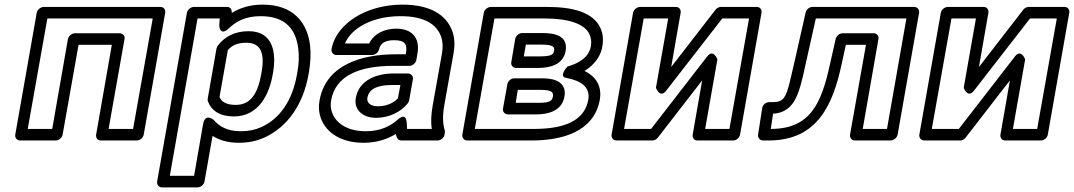

<svg xmlns="http://www.w3.org/2000/svg" viewBox="-20 -583 4648 831"><path d="M556 -25H450L519 -414C522 -429 509 -439 498 -439H304C289 -439 276 -425 274 -414L206 -25H100L185 -503H641ZM573 25C584 25 599 15 602 0L695 -528C697 -539 690 -553 675 -553H169C158 -553 142 -543 139 -528L46 0C44 11 52 25 67 25H222C233 25 248 15 251 0L320 -389H464L396 0C394 11 401 25 416 25Z M970 -460C1004 -492 1044 -513 1108 -513C1218 -513 1261 -454 1271 -372C1275 -342 1274 -308 1267 -270L1265 -259C1245 -147 1191 -69 1111 -33C1085 -21 1056 -15 1022 -15C963 -15 929 -36 905 -64C905 -64 868 -96 859 -46L820 178H715L835 -503H931L929 -474C929 -474 930 -423 970 -460ZM963 -553H819C808 -553 792 -543 789 -528L660 203C658 214 666 228 681 228H836C847 228 862 218 865 203L900 5C928 23 965 35 1013 35C1053 35 1090 28 1125 12C1228 -35 1293 -136 1315 -259L1317 -270C1324 -312 1326 -351 1322 -387C1310 -484 1251 -563 1117 -563C1064 -563 1021 -550 983 -527C984 -541 978 -553 963 -553ZM992 -79C1101 -79 1146 -178 1160 -259L1162 -270C1176 -352 1164 -448 1056 -448C997 -448 953 -425 923 -386C920 -382 918 -377 917 -373L879 -156C878 -152 879 -148 880 -144C895 -104 932 -79 992 -79ZM1001 -129C958 -129 940 -142 930 -163L966 -366C983 -385 1004 -398 1047 -398C1112 -398 1126 -347 1112 -270L1110 -259C1096 -181 1066 -129 1001 -129Z M1853 -128C1846 -89 1844 -55 1849 -25H1742C1739 -40 1748 -106 1700 -64C1668 -36 1625 -15 1563 -15C1481 -15 1433 -51 1417 -97C1411 -113 1410 -129 1413 -148C1432 -257 1537 -298 1683 -298H1752C1767 -298 1780 -312 1782 -323L1787 -353C1798 -417 1765 -459 1695 -459C1648 -459 1600 -440 1578 -395H1473C1486 -425 1510 -450 1539 -468C1581 -495 1641 -513 1713 -513C1815 -513 1871 -479 1890 -422C1896 -403 1898 -379 1893 -352ZM1717 25H1875C1886 25 1901 15 1904 0L1905 -8C1906 -12 1906 -16 1905 -19C1896 -47 1895 -81 1903 -128L1943 -352C1949 -386 1948 -417 1939 -444C1913 -523 1835 -563 1722 -563C1642 -563 1571 -542 1517 -508C1473 -480 1426 -434 1415 -370C1413 -359 1421 -345 1436 -345H1591C1602 -345 1618 -355 1621 -370C1625 -393 1644 -409 1686 -409C1732 -409 1744 -392 1737 -353L1736 -348H1692C1544 -348 1390 -302 1363 -148C1358 -122 1360 -96 1368 -73C1391 -8 1457 35 1554 35C1609 35 1655 20 1693 -3C1696 9 1700 25 1717 25ZM1520 -159C1510 -103 1556 -73 1607 -73C1664 -73 1715 -98 1745 -136C1748 -140 1750 -145 1751 -149L1767 -240C1770 -255 1757 -265 1746 -265H1683C1614 -265 1534 -239 1520 -159ZM1570 -159C1576 -196 1610 -215 1674 -215H1713L1702 -157C1685 -139 1655 -123 1616 -123C1581 -123 1567 -140 1570 -159Z M2537 -381C2529 -338 2490 -310 2436 -295C2436 -295 2396 -252 2430 -246C2495 -234 2536 -206 2526 -151C2510 -59 2420 -25 2291 -25H2035L2120 -503H2338C2441 -503 2512 -480 2532 -433C2538 -419 2541 -402 2537 -381ZM2587 -381C2592 -410 2590 -436 2580 -459C2548 -533 2453 -553 2347 -553H2104C2093 -553 2077 -543 2074 -528L1981 0C1979 11 1987 25 2002 25H2282C2411 25 2551 -12 2576 -151C2587 -214 2555 -254 2510 -276C2546 -298 2579 -334 2587 -381ZM2423 -165C2434 -226 2382 -244 2330 -244H2205C2190 -244 2178 -230 2176 -219L2157 -113C2154 -98 2167 -88 2178 -88H2302C2351 -88 2412 -102 2423 -165ZM2373 -165C2370 -147 2360 -138 2311 -138H2212L2221 -194H2321C2369 -194 2376 -183 2373 -165ZM2428 -362C2440 -430 2378 -440 2327 -440H2240C2225 -440 2212 -426 2210 -415L2193 -314C2190 -299 2202 -289 2213 -289H2309C2355 -289 2417 -300 2428 -362ZM2378 -362C2375 -348 2367 -339 2318 -339H2247L2256 -390H2318C2373 -390 2382 -382 2378 -362Z M3106 -503H3222L3137 -25H3032L3085 -326C3085 -326 3068 -373 3041 -339L2798 -25H2681L2766 -503H2872L2819 -203C2819 -203 2836 -156 2863 -190ZM3100 -553C3093 -553 3083 -549 3077 -541L2885 -293L2926 -528C2928 -539 2921 -553 2906 -553H2750C2739 -553 2723 -543 2720 -528L2627 0C2625 11 2633 25 2648 25H2804C2811 25 2821 21 2827 13L3019 -235L2978 0C2976 11 2983 25 2998 25H3154C3165 25 3180 15 3183 0L3276 -528C3278 -539 3271 -553 3256 -553Z M3903 -503 3819 -25H3714L3782 -414C3785 -429 3773 -439 3762 -439H3627C3613 -439 3600 -427 3597 -415L3572 -304C3535 -135 3487 -25 3316 -25C3319 -46 3323 -70 3326 -91C3405 -95 3430 -160 3445 -214C3452 -238 3459 -268 3466 -302L3511 -503ZM3958 -528C3960 -539 3952 -553 3937 -553H3496C3484 -553 3470 -543 3467 -529L3416 -304C3408 -270 3402 -242 3396 -219C3380 -161 3371 -141 3325 -141H3309C3295 -141 3281 -129 3279 -116L3261 0C3259 12 3268 25 3282 25H3307C3519 25 3585 -132 3622 -302L3641 -389H3728L3659 0C3657 11 3665 25 3680 25H3835C3846 25 3862 15 3865 0Z M4438 -503H4554L4469 -25H4364L4417 -326C4417 -326 4400 -373 4373 -339L4130 -25H4013L4098 -503H4204L4151 -203C4151 -203 4168 -156 4195 -190ZM4432 -553C4425 -553 4415 -549 4409 -541L4217 -293L4258 -528C4260 -539 4253 -553 4238 -553H4082C4071 -553 4055 -543 4052 -528L3959 0C3957 11 3965 25 3980 25H4136C4143 25 4153 21 4159 13L4351 -235L4310 0C4308 11 4315 25 4330 25H4486C4497 25 4512 15 4515 0L4608 -528C4610 -539 4603 -553 4588 -553Z"/></svg>

Font: Asimov
Style: WidOuIt
Weight: 500
Designer: Google
Version: Version 2.000980; 2014